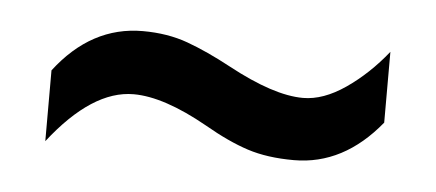

<svg xmlns="http://www.w3.org/2000/svg" viewBox="-26 -457 472 208"><g transform="rotate(5 209.5 -352.5)"><path d="M200 -320Q226 -305 247.5 -298Q269 -291 298 -291Q352 -291 392 -340V-417Q372 -392 348 -375.5Q324 -359 302 -359Q270 -359 220 -386Q194 -400 172 -408Q150 -416 123 -416Q67 -416 28 -365V-288Q74 -347 119 -347Q152 -347 200 -320Z"/></g></svg>

Font: Noto Sans Display Condensed
Style: Regular
Weight: 400
Width: 3
Designer: Monotype Design Team
Foundry: Monotype Imaging Inc.
Version: Version 1.900